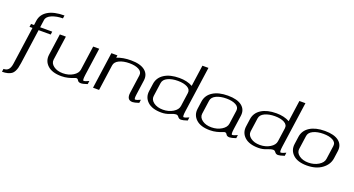

<svg xmlns="http://www.w3.org/2000/svg" viewBox="-84 -1510 4573 2478"><g transform="rotate(20 2202.5 -271.0)"><path d="M164.1 20.5Q158.2 59.6 151.9 85.4Q145.5 111.3 132.3 136.7Q119.1 162.1 99.1 176.3Q79.1 190.4 46.9 199.2Q14.6 208 -29.3 208L-23.4 167Q20.5 167 43.5 141.1Q66.4 115.2 74.2 62.5L147.5 -458H106.4L112.3 -500H153.3L162.1 -562.5Q174.8 -651.4 256.3 -700.7Q337.9 -750 480.5 -750L474.6 -708Q390.6 -708 324.7 -680.7Q258.8 -653.3 252 -604.5L237.3 -500H403.3L397.5 -458H231.4Z M901.4 -43Q893.6 -43 867.7 -32.2Q841.8 -21.5 799.3 -10.7Q756.8 0 708 0Q581.1 0 517.6 -59.1Q454.1 -118.2 466.8 -208L507.8 -500H590.8L543.9 -167Q537.1 -115.2 586.4 -78.6Q635.7 -42 713.9 -42Q792 -42 852.1 -78.6Q912.1 -115.2 918.9 -167L965.8 -500H1048.8L995.1 -121.1Q984.4 -42 1000 -42Q1024.4 -42 1071.3 -65.4L1065.4 -20.5Q1004.9 0 978.5 0Q958 0 946.8 -6.8Q935.5 -13.7 932.1 -21.5Q928.7 -29.3 921.4 -36.1Q914.1 -43 901.4 -43Z M1298.8 -500 1293.9 -466.8Q1378.9 -500 1486.3 -500Q1615.2 -500 1678.7 -449.7Q1742.2 -399.4 1730.5 -312.5L1702.1 -110.4Q1692.4 -42 1708 -42Q1732.4 -42 1779.3 -65.4L1773.4 -20.5Q1712.9 0 1686.5 0Q1603.5 0 1618.2 -104.5L1653.3 -354.5Q1660.2 -404.3 1610.8 -431.2Q1561.5 -458 1480.5 -458Q1399.4 -458 1342.3 -431.2Q1285.2 -404.3 1278.3 -354.5L1228.5 0H1145.5L1215.8 -500Z M2293 -167 2319.3 -354.5Q2326.2 -404.3 2276.9 -431.2Q2227.5 -458 2146.5 -458Q2065.4 -458 2008.3 -431.2Q1951.2 -404.3 1944.3 -354.5L1918 -167Q1911.1 -115.2 1960.4 -78.6Q2009.8 -42 2087.9 -42Q2166 -42 2226.1 -78.6Q2286.1 -115.2 2293 -167ZM2275.4 -43Q2243.2 -43 2192.9 -21.5Q2142.6 0 2082 0Q1955.1 0 1891.6 -59.1Q1828.1 -118.2 1840.8 -208L1855.5 -312.5Q1868.2 -400.4 1946.3 -450.2Q2024.4 -500 2152.3 -500Q2257.8 -500 2334 -458L2375 -750H2458L2369.1 -121.1Q2358.4 -42 2374 -42Q2398.4 -42 2445.3 -65.4L2439.5 -20.5Q2378.9 0 2352.5 0Q2325.2 0 2309.6 -21.5Q2293.9 -43 2275.4 -43Z M2959 -167 2985.4 -354.5Q2992.2 -404.3 2942.9 -431.2Q2893.6 -458 2812.5 -458Q2731.4 -458 2674.3 -431.2Q2617.2 -404.3 2610.4 -354.5L2584 -167Q2577.1 -115.2 2626.5 -78.6Q2675.8 -42 2753.9 -42Q2832 -42 2892.1 -78.6Q2952.1 -115.2 2959 -167ZM3035.2 -121.1Q3024.4 -42 3040 -42Q3064.5 -42 3111.3 -65.4L3105.5 -20.5Q3044.9 0 3018.6 0Q2998 0 2986.8 -6.8Q2975.6 -13.7 2972.2 -21.5Q2968.8 -29.3 2961.4 -36.1Q2954.1 -43 2941.4 -43Q2933.6 -43 2907.7 -32.2Q2881.8 -21.5 2839.4 -10.7Q2796.9 0 2748 0Q2621.1 0 2557.6 -59.1Q2494.1 -118.2 2506.8 -208L2521.5 -312.5Q2534.2 -400.4 2612.3 -450.2Q2690.4 -500 2818.4 -500Q2947.3 -500 3010.7 -449.7Q3074.2 -399.4 3062.5 -312.5Z M3625 -167 3651.4 -354.5Q3658.2 -404.3 3608.9 -431.2Q3559.6 -458 3478.5 -458Q3397.5 -458 3340.3 -431.2Q3283.2 -404.3 3276.4 -354.5L3250 -167Q3243.2 -115.2 3292.5 -78.6Q3341.8 -42 3419.9 -42Q3498 -42 3558.1 -78.6Q3618.2 -115.2 3625 -167ZM3607.4 -43Q3575.2 -43 3524.9 -21.5Q3474.6 0 3414.1 0Q3287.1 0 3223.6 -59.1Q3160.2 -118.2 3172.9 -208L3187.5 -312.5Q3200.2 -400.4 3278.3 -450.2Q3356.4 -500 3484.4 -500Q3589.8 -500 3666 -458L3707 -750H3790L3701.2 -121.1Q3690.4 -42 3706.1 -42Q3730.5 -42 3777.3 -65.4L3771.5 -20.5Q3710.9 0 3684.6 0Q3657.2 0 3641.6 -21.5Q3626 -43 3607.4 -43Z M4291 -167 4317.4 -354.5Q4324.2 -404.3 4274.9 -431.2Q4225.6 -458 4144.5 -458Q4063.5 -458 4006.3 -431.2Q3949.2 -404.3 3942.4 -354.5L3916 -167Q3909.2 -115.2 3958.5 -78.6Q4007.8 -42 4085.9 -42Q4164.1 -42 4224.1 -78.6Q4284.2 -115.2 4291 -167ZM4379.9 -208Q4367.2 -118.2 4286.1 -59.1Q4205.1 0 4080.1 0Q3953.1 0 3889.6 -59.1Q3826.2 -118.2 3838.9 -208L3853.5 -312.5Q3866.2 -400.4 3944.3 -450.2Q4022.5 -500 4150.4 -500Q4279.3 -500 4342.8 -449.7Q4406.2 -399.4 4394.5 -312.5Z"/></g></svg>

Font: okolaks
Style: RegularItalic
Weight: 500
Italic angle: -8°
Version: Version 000.6.0